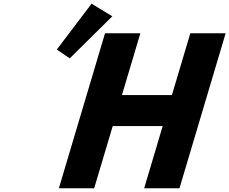

<svg xmlns="http://www.w3.org/2000/svg" viewBox="-20 -1002 1221 1022"><path d="M282.4 -738.3 351.2 -691.3 577.7 -915.2 467.4 -982.4ZM580 -331H846L747.4 0H935.4L1181.1 -825H993.1L895.1 -496H629.1L727.1 -825H539.1L293.4 0H481.4Z"/></svg>

Font: Hussar
Style: BdOblThree
Weight: 700
Foundry: Cannot Into Space Fonts
Version: Version 2.00